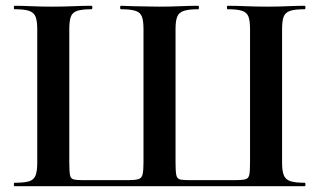

<svg xmlns="http://www.w3.org/2000/svg" viewBox="-20 -645 1107 665"><path d="M30 0Q28 0 28 -6Q28 -12 30 -12Q64 -12 80.5 -17Q97 -22 103 -37Q109 -52 109 -81V-544Q109 -573 103 -587.5Q97 -602 80.5 -607.5Q64 -613 30 -613Q28 -613 28 -619Q28 -625 30 -625Q56.3 -625 89.1 -623.5Q122 -622 158 -622Q199.4 -622 234.2 -623.5Q268.9 -625 297 -625Q300 -625 300 -619Q300 -613 297 -613Q264 -613 247.5 -607.5Q231 -602 225.5 -587.5Q220 -573 220 -544V-83Q220 -52 222.4 -39Q224.8 -26 235.4 -23.5Q246 -21 270 -21H422Q448 -21 459.5 -24.5Q471 -28 474 -41.5Q477 -55 477 -83V-544Q477 -573 471.5 -587.5Q466 -602 449 -607.5Q432 -613 399 -613Q396 -613 396 -619Q396 -625 399 -625Q416 -624 443 -623.5Q470 -623 495.5 -622.5Q521 -622 533 -622Q570 -622 604.5 -623.5Q639 -625 667 -625Q669 -625 669 -619Q669 -613 667 -613Q634 -613 617 -607.5Q600 -602 594 -587.6Q588 -573.1 588 -544.2V-83Q588 -52.4 590.5 -39.2Q593 -26 603.5 -23.5Q614 -21 639 -21H791Q818.5 -21 829.8 -24Q841.1 -27 843.6 -40Q846 -53 846 -83V-544Q846 -573 840.5 -587.5Q835 -602 818.5 -607.5Q802 -613 768 -613Q766 -613 766 -619Q766 -625 768 -625Q797 -625 831.8 -623.5Q866.5 -622 908 -622Q944 -622 976.5 -623.5Q1009 -625 1035 -625Q1038 -625 1038 -619Q1038 -613 1035 -613Q1002.1 -613 985.2 -607.5Q968.3 -602 962.6 -587.5Q957 -573 957 -544V-81Q957 -53 963 -38Q969 -23 985.8 -17.5Q1002.6 -12 1035.4 -12Q1038 -12 1038 -6Q1038 0 1034.8 0Z"/></svg>

Font: Cormorant Garamond Light
Style: Regular
Weight: 300
Designer: Christian Thalmann (Catharsis Fonts)
Foundry: Catharsis Fonts
Version: Version 4.001